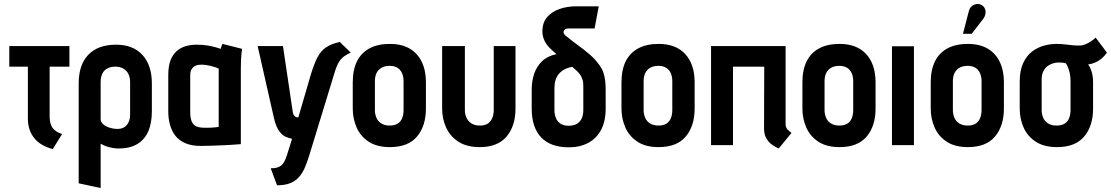

<svg xmlns="http://www.w3.org/2000/svg" viewBox="-20 -734 5618 971"><path d="M231 -148V-397H331V-501H27V-397H121V-133Q121 -104 129.5 -79Q138 -54 154 -34.5Q170 -15 193.5 -1.5Q217 12 247 20L294 -56Q271 -64 257 -75.5Q243 -87 237 -105Q231 -123 231 -148Z M748 -171V-312Q748 -404 700.5 -456Q653 -508 567 -508Q476 -508 427 -457.5Q378 -407 378 -312V193L489 217V-7Q498 -2 508.5 2.5Q519 7 530.5 10Q542 13 554.5 15Q567 17 579 17Q635 17 672.5 -4.5Q710 -26 729 -68Q748 -110 748 -171ZM638 -318V-156Q638 -133 630.5 -116.5Q623 -100 609 -91Q595 -82 573 -82Q561 -82 546.5 -85Q532 -88 519 -94Q506 -100 497.5 -110Q489 -120 489 -133V-318Q489 -344 497.5 -361.5Q506 -379 523 -388Q540 -397 563 -397Q587 -397 604 -387Q621 -377 629.5 -359.5Q638 -342 638 -318Z M1204 -487 1105 -512Q1101 -504 1098.5 -495.5Q1096 -487 1096 -487Q1088 -490 1070.5 -495Q1053 -500 1028.5 -504Q1004 -508 974 -508Q945 -508 919 -500.5Q893 -493 873 -475Q853 -457 842 -428Q831 -399 831 -355V-170Q831 -135 839.5 -103.5Q848 -72 866.5 -48Q885 -24 917 -10Q949 4 995 4Q1018 4 1045 3Q1072 2 1099.5 1Q1127 0 1149 -1.5Q1171 -3 1184.5 -4Q1198 -5 1198 -5V-390Q1198 -407 1199 -431.5Q1200 -456 1204 -487ZM942 -169V-352Q942 -372 948.5 -383Q955 -394 964.5 -399.5Q974 -405 984 -406Q994 -407 1002 -407Q1010 -407 1021 -405.5Q1032 -404 1044 -401Q1056 -398 1067 -394.5Q1078 -391 1086 -387V-92Q1076 -91 1067 -90Q1058 -89 1049 -88.5Q1040 -88 1031 -88Q1022 -88 1014 -88Q990 -88 974 -94.5Q958 -101 950 -118.5Q942 -136 942 -169Z M1754 -468 1698 -522Q1655 -512 1629 -494.5Q1603 -477 1586 -445Q1569 -413 1552 -357L1489 -141Q1489 -141 1485.5 -140.5Q1482 -140 1477 -142Q1472 -144 1467 -150.5Q1462 -157 1460 -172L1411 -501H1283L1365 -139Q1375 -95 1390.5 -73Q1406 -51 1423.5 -43Q1441 -35 1457 -32L1431 51Q1425 70 1418 83Q1411 96 1401.5 103.5Q1392 111 1379.5 114Q1367 117 1349 117L1381 203Q1422 203 1448.5 192Q1475 181 1492.5 161Q1510 141 1521.5 114Q1533 87 1543 55L1674 -373Q1684 -405 1695.5 -422.5Q1707 -440 1721.5 -450Q1736 -460 1754 -468Z M2134 -185V-317Q2134 -409 2086.5 -460.5Q2039 -512 1952 -512Q1891 -512 1849 -489.5Q1807 -467 1785.5 -424Q1764 -381 1764 -317V-185Q1764 -134 1783.5 -89.5Q1803 -45 1844.5 -17.5Q1886 10 1952 10Q2044 10 2089 -43.5Q2134 -97 2134 -185ZM2021 -323V-177Q2021 -155 2014 -137Q2007 -119 1991.5 -109Q1976 -99 1951 -99Q1925 -99 1908 -110Q1891 -121 1883.5 -139Q1876 -157 1876 -177V-323Q1876 -349 1885 -366Q1894 -383 1910.5 -392Q1927 -401 1951 -401Q1974 -401 1989.5 -391.5Q2005 -382 2013 -364.5Q2021 -347 2021 -323Z M2587 -185V-501H2477V-177Q2477 -155 2469.5 -137Q2462 -119 2447 -109Q2432 -99 2407 -99Q2381 -99 2364 -110Q2347 -121 2339 -139Q2331 -157 2331 -177V-501H2216V-185Q2216 -134 2236 -89.5Q2256 -45 2298 -17.5Q2340 10 2406 10Q2497 10 2542 -43.5Q2587 -97 2587 -185Z M2851 -590H2987L3008 -702H2891Q2850 -702 2811 -689Q2772 -676 2747.5 -648Q2723 -620 2723 -575Q2723 -550 2734.5 -526.5Q2746 -503 2771 -481L2794 -460Q2749 -451 2721.5 -424.5Q2694 -398 2681.5 -361Q2669 -324 2669 -281V-184Q2669 -90 2716.5 -39.5Q2764 11 2857 11Q2913 11 2955 -11.5Q2997 -34 3020 -77.5Q3043 -121 3043 -184V-281Q3043 -305 3040.5 -326Q3038 -347 3032 -365.5Q3026 -384 3016 -398Q2994 -431 2964 -457Q2934 -483 2901.5 -506.5Q2869 -530 2839 -555Q2836 -558 2834 -560.5Q2832 -563 2831 -565.5Q2830 -568 2830 -571Q2830 -577 2833.5 -581.5Q2837 -586 2842 -588Q2847 -590 2851 -590ZM2930 -290V-176Q2930 -156 2923 -138Q2916 -120 2899.5 -109Q2883 -98 2856 -98Q2830 -98 2814 -109Q2798 -120 2791 -138Q2784 -156 2784 -176V-288Q2784 -311 2789.5 -329Q2795 -347 2806.5 -360.5Q2818 -374 2835 -383Q2852 -392 2874 -396L2890 -382Q2913 -362 2921 -344Q2929 -326 2929.5 -312Q2930 -298 2930 -290Z M3493 -185V-317Q3493 -409 3445.5 -460.5Q3398 -512 3311 -512Q3250 -512 3208 -489.5Q3166 -467 3144.5 -424Q3123 -381 3123 -317V-185Q3123 -134 3142.5 -89.5Q3162 -45 3203.5 -17.5Q3245 10 3311 10Q3403 10 3448 -43.5Q3493 -97 3493 -185ZM3380 -323V-177Q3380 -155 3373 -137Q3366 -119 3350.5 -109Q3335 -99 3310 -99Q3284 -99 3267 -110Q3250 -121 3242.5 -139Q3235 -157 3235 -177V-323Q3235 -349 3244 -366Q3253 -383 3269.5 -392Q3286 -401 3310 -401Q3333 -401 3348.5 -391.5Q3364 -382 3372 -364.5Q3380 -347 3380 -323Z M3953 -106V-501H3576V0H3687V-397H3845L3844 -84Q3844 -54 3855.5 -34.5Q3867 -15 3882 -4Q3897 7 3908 12Q3919 17 3918 17L3983 -62Q3971 -70 3962 -80Q3953 -90 3953 -106Z M4408 -185V-317Q4408 -409 4360.5 -460.5Q4313 -512 4226 -512Q4165 -512 4123 -489.5Q4081 -467 4059.5 -424Q4038 -381 4038 -317V-185Q4038 -134 4057.5 -89.5Q4077 -45 4118.5 -17.5Q4160 10 4226 10Q4318 10 4363 -43.5Q4408 -97 4408 -185ZM4295 -323V-177Q4295 -155 4288 -137Q4281 -119 4265.5 -109Q4250 -99 4225 -99Q4199 -99 4182 -110Q4165 -121 4157.5 -139Q4150 -157 4150 -177V-323Q4150 -349 4159 -366Q4168 -383 4184.5 -392Q4201 -401 4225 -401Q4248 -401 4263.5 -391.5Q4279 -382 4287 -364.5Q4295 -347 4295 -323Z M4491 0H4602V-500H4491Z M5057 -185V-317Q5057 -409 5009.5 -460.5Q4962 -512 4875 -512Q4814 -512 4772 -489.5Q4730 -467 4708.5 -424Q4687 -381 4687 -317V-185Q4687 -134 4706.5 -89.5Q4726 -45 4767.5 -17.5Q4809 10 4875 10Q4967 10 5012 -43.5Q5057 -97 5057 -185ZM4944 -323V-177Q4944 -155 4937 -137Q4930 -119 4914.5 -109Q4899 -99 4874 -99Q4848 -99 4831 -110Q4814 -121 4806.5 -139Q4799 -157 4799 -177V-323Q4799 -349 4808 -366Q4817 -383 4833.5 -392Q4850 -401 4874 -401Q4897 -401 4912.5 -391.5Q4928 -382 4936 -364.5Q4944 -347 4944 -323ZM4952 -638Q4961 -650 4963.5 -663.5Q4966 -677 4961.5 -689Q4957 -701 4945 -708Q4932 -716 4918 -713.5Q4904 -711 4894 -702Q4884 -693 4880 -679L4850 -563H4894Z M5578 -468 5521 -544Q5505 -528 5483 -516.5Q5461 -505 5446 -504Q5426 -503 5405.5 -505Q5385 -507 5365 -509.5Q5345 -512 5324 -512Q5292 -512 5259 -503Q5226 -494 5198.5 -472.5Q5171 -451 5154 -414Q5137 -377 5137 -321V-185Q5137 -134 5156.5 -89.5Q5176 -45 5218 -17.5Q5260 10 5326 10Q5418 10 5463 -43.5Q5508 -97 5508 -185V-317Q5508 -346 5501.5 -369Q5495 -392 5483 -408Q5499 -410 5515.5 -416.5Q5532 -423 5548 -435.5Q5564 -448 5578 -468ZM5394 -323V-177Q5394 -155 5387 -137Q5380 -119 5364.5 -109Q5349 -99 5323 -99Q5297 -99 5280 -110Q5263 -121 5255.5 -139Q5248 -157 5248 -177V-331Q5248 -356 5256 -372.5Q5264 -389 5277 -399Q5290 -409 5305 -413.5Q5320 -418 5334 -418Q5341 -418 5346.5 -417.5Q5352 -417 5357.5 -416.5Q5363 -416 5370 -414Q5375 -407 5378.5 -399Q5382 -391 5385 -382.5Q5388 -374 5390 -364.5Q5392 -355 5393 -344.5Q5394 -334 5394 -323Z"/></svg>

Font: Advent Pro
Style: Regular
Weight: 400
Designer: VivaRado, Andreas Kalpakidis
Foundry: VivaRado, Andreas Kalpakidis
Version: Version 3.000